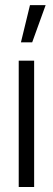

<svg xmlns="http://www.w3.org/2000/svg" viewBox="-20 -746 210 766"><path d="M63.5 -577.1 99.6 -725.6H162.1L108.4 -577.1ZM54.7 0V-503.9H116.2V0Z"/></svg>

Font: Post No Bills Jaffna Medium
Style: Regular
Weight: 500
Designer: Kosala Senevirathne, Siva Puranthara, Lasantha Premarathna, Tharique Azeez
Foundry: Mooniak
Version: Version 1.220 ; ttfautohint (v1.6)